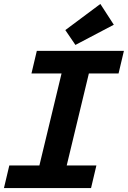

<svg xmlns="http://www.w3.org/2000/svg" viewBox="-23 -950 646 970"><path d="M-3 0 24 -114H176L288 -579H136L163 -693H603L576 -579H426L314 -114H464L437 0ZM358 -723 307 -798 484 -930 552 -825Z"/></svg>

Font: Ubuntu Sans Mono
Style: Bold Italic
Weight: 700
Italic angle: -13.5°
Monospace: yes
Designer: Dalton Maag Ltd
Foundry: Dalton Maag Ltd
Version: Version 1.006